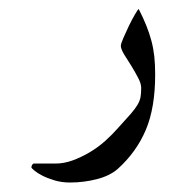

<svg xmlns="http://www.w3.org/2000/svg" viewBox="-20 -228 409 415"><path d="M315.4 -66.9Q315.4 4.9 295.2 52.7Q274.9 100.6 234.9 136.7Q217.8 151.9 189.5 159.2Q161.1 166.5 131.3 166.5Q113.3 166.5 97.9 161.9Q82.5 157.2 71.5 151.6Q60.5 146 54.2 140.6Q47.9 135.3 47.9 133.8Q47.9 130.9 49.6 128.2Q51.3 125.5 53.2 125.5H100.1Q118.2 125.5 137 118.7Q155.8 111.8 173.6 101.3Q191.4 90.8 207.3 76.7Q223.1 62.5 235.8 47.9L262.2 18.6Q272 7.3 277.1 -1.2Q282.2 -9.8 283.7 -17.8Q285.2 -25.9 285.2 -38.1Q285.2 -47.4 278.3 -60.3Q271.5 -73.2 263.7 -85.9L248 -110.8Q241.2 -122.6 241.2 -128.9Q241.2 -133.3 246.6 -145.8Q252 -158.2 258.5 -171.9Q265.1 -185.5 271.5 -196.5Q277.8 -207.5 279.8 -208.5Q289.6 -189.5 296.1 -173.1Q302.7 -156.7 307.1 -140.4Q311.5 -124 313.5 -106.4Q315.4 -88.9 315.4 -66.9Z"/></svg>

Font: Simplified Naskh
Style: Regular
Weight: 400
Designer: SIL International
Foundry: Arabeyes
Version: 1.02_alpha